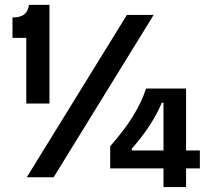

<svg xmlns="http://www.w3.org/2000/svg" viewBox="-20 -721 868 781"><path d="M86.9 -299.8V-566.9H30.8V-649.9Q60.5 -649.9 76.9 -661.1Q93.3 -672.4 98.1 -701.2H181.2V-299.8ZM88.9 0 496.1 -660.2H605L198.2 0ZM428.2 -36.1V-126Q486.8 -192.9 521.2 -248.8Q555.7 -304.7 574.2 -360.8H736.8V-108.9H793V-36.1H736.8V40H645V-36.1ZM516.1 -108.9H645V-303.2H638.2Q599.1 -210 516.1 -116.2Z"/></svg>

Font: Bricolage Grotesque Medium
Style: Regular
Weight: 500
Designer: Mathieu Triay
Foundry: Atelier Triay
Version: Version 1.000;gftools[0.9.30]